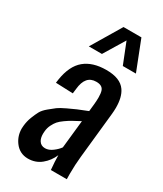

<svg xmlns="http://www.w3.org/2000/svg" viewBox="-206 -899 835 984"><g transform="rotate(30 211.5 -406.5)"><path d="M116.7 -646 221.2 -820.8H327.1L395.5 -646H317.9L269 -769L194.3 -646ZM132.8 8.3Q83.5 7.8 54.2 -32.2Q29.3 -66.4 29.3 -109.4Q29.3 -117.2 30.3 -125.5Q33.2 -154.8 43 -179.9Q52.7 -205.1 62.3 -222.9Q71.8 -240.7 94.7 -259.5Q117.7 -278.3 130.4 -288.1Q143.1 -297.9 177 -314Q210.9 -330.1 224.9 -335.9Q238.8 -341.8 280.8 -358.4Q283.2 -359.4 284.2 -359.9L288.6 -401.4Q291 -425.3 291 -443.4Q291 -469.7 285.6 -484.4Q276.4 -508.8 240.7 -508.3Q177.7 -508.3 169.4 -424.8L166 -396.5L64 -400.4Q64.5 -402.8 65.4 -410.4Q66.4 -418 66.9 -421.4Q80.6 -507.8 127.9 -547.1Q175.3 -586.4 255.4 -586.4Q338.4 -586.9 370.1 -541Q394.5 -505.9 394.5 -443.4Q394.5 -424.3 392.1 -402.3L364.3 -136.2Q358.9 -85.9 358.9 -31.2Q358.9 -15.6 359.4 0H265.1Q260.3 -49.3 260.3 -85Q243.7 -45.4 210.9 -18.6Q178.2 8.3 132.8 8.3ZM183.1 -81.5Q204.6 -81.5 226.6 -97.9Q248.5 -114.3 260.3 -131.3L277.8 -296.4Q274.4 -294.9 268.6 -291.5Q242.7 -277.8 230 -270.8Q217.3 -263.7 197.5 -249.8Q177.7 -235.8 167.7 -224.1Q157.7 -212.4 148.9 -194.6Q140.1 -176.8 138.2 -156.7Q137.2 -148.4 137.2 -141.1Q137.2 -116.2 146.5 -101.1Q158.2 -81.5 183.1 -81.5Z"/></g></svg>

Font: Oswald
Style: Regular
Weight: 400
Designer: Vernon Adams
Foundry: Vernon Adams
Version: 3.0; ttfautohint (v0.94.23-7a4d-dirty) -l 8 -r 50 -G 200 -x 